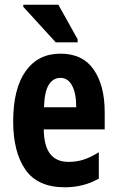

<svg xmlns="http://www.w3.org/2000/svg" viewBox="-20 -786 497 816"><path d="M256 10Q140 10 88 -65Q36 -140 36 -270Q36 -409 89 -483.5Q142 -558 237 -558Q331 -558 378 -490.5Q425 -423 425 -309V-236H166Q167 -98 271 -98Q305 -98 335 -107.5Q365 -117 400 -139V-27Q367 -8 330.5 1Q294 10 256 10ZM167 -330H304Q304 -389 286.5 -422Q269 -455 237 -455Q206 -455 187.5 -426Q169 -397 167 -330ZM217 -606 79 -757V-766H228L310 -619V-606Z"/></svg>

Font: Noto Sans ExtraCondensed
Style: Bold
Weight: 700
Width: 2
Designer: Monotype Design Team
Foundry: Monotype Imaging Inc.
Version: Version 2.013; ttfautohint (v1.8.4.7-5d5b)